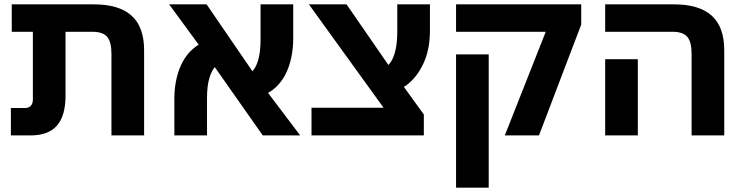

<svg xmlns="http://www.w3.org/2000/svg" viewBox="-20 -622 3422 882"><path d="M492 0V-374Q492 -430 472 -453Q452 -476 405 -476H34V-602H411Q527 -602 584.5 -550Q642 -498 642 -391V0ZM30 0V-126H97Q112 -126 121.5 -136Q131 -146 131 -165V-558H281V-182Q281 -91 242 -45.5Q203 0 121 0Z M1187 0 927 -370 757 -602H929L1173 -246L1359 0ZM781 0V-168Q781 -244 804.5 -306Q828 -368 875.5 -405Q923 -442 993 -442L1038 -348Q1003 -348 979 -327Q955 -306 943 -267.5Q931 -229 931 -174V0ZM1122 -175 1072 -267Q1110 -267 1133 -288Q1156 -309 1166.5 -347.5Q1177 -386 1177 -440V-602H1327V-446Q1327 -372 1304.5 -310.5Q1282 -249 1236.5 -212Q1191 -175 1122 -175Z M1828 -8 1399 -602H1572L1797 -276L1927 -96ZM1411 0V-127H1889L1927 -96V0ZM1750 -196 1700 -300Q1729 -300 1749 -312Q1769 -324 1781 -347Q1793 -370 1799 -402.5Q1805 -435 1805 -476V-602H1955V-482Q1955 -393 1924.5 -329Q1894 -265 1847 -230.5Q1800 -196 1750 -196Z M2299 0 2487 -476H2075V-602H2650V-509L2456 0ZM2075 240V-372H2225V240Z M3157 0V-374Q3157 -430 3137 -453Q3117 -476 3070 -476H2760V-602H3076Q3192 -602 3249.5 -550Q3307 -498 3307 -391V0ZM2760 0V-350H2910V0Z"/></svg>

Font: Noto Sans
Style: Bold
Weight: 700
Designer: Monotype Design Team
Foundry: Monotype Imaging Inc.
Version: Version 2.000;GOOG;noto-source:20170915:90ef993387c0; ttfaut